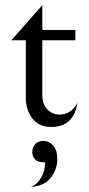

<svg xmlns="http://www.w3.org/2000/svg" viewBox="-20 -480 344 744"><path d="M179 12Q130 12 105 -21.5Q80 -55 80 -102V-324H24L144 -460V-364H272V-324H144V-113Q144 -75 164 -55.5Q184 -36 210 -36Q255 -36 280 -81Q265 12 179 12ZM100 244Q123 236 139 209Q155 182 155 149H149Q127 149 116 137.5Q105 126 105 109Q105 91 116.5 78.5Q128 66 148 66Q170 66 186 84Q202 102 202 136Q202 178 175.5 210Q149 242 100 244Z"/></svg>

Font: Bellefair
Style: Regular
Weight: 400
Designer: Nick Shinn, Liron Lavi Turkenic
Foundry: Shinntype
Version: Version 1.003;PS 001.003;hotconv 1.0.88;makeotf.lib2.5.64775